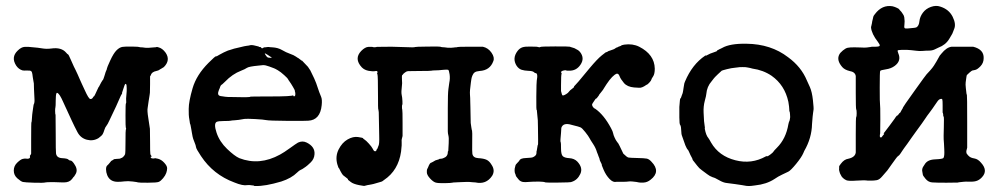

<svg xmlns="http://www.w3.org/2000/svg" viewBox="-20 -587 3322 641"><path d="M401 -258 403 -283Q403 -287 403 -292.5Q403 -298 402.5 -301.5Q402 -305 401 -306Q398 -310 394.5 -298.5Q391 -287 389 -282Q387 -277 387.5 -275.5Q388 -274 386.5 -273Q385 -272 376 -251Q367 -230 360 -216Q353 -202 346 -186.5Q339 -171 335 -166.5Q331 -162 328.5 -153.5Q326 -145 323 -139.5Q320 -134 309 -126Q291 -115 270 -120.5Q249 -126 238.5 -146Q228 -166 219.5 -184.5Q211 -203 207.5 -210.5Q204 -218 202.5 -221.5Q201 -225 198.5 -230Q196 -235 190.5 -247.5Q185 -260 180 -268Q171 -281 168.5 -275.5Q166 -270 166 -251Q166 -232 165 -228.5Q164 -225 164 -217Q164 -209 164.5 -207Q165 -205 165.5 -203.5Q166 -202 166 -141.5Q166 -81 167 -75Q169 -60 187 -59Q205 -58 208 -54.5Q211 -51 215.5 -51Q220 -51 227 -41Q240 -23 234 -9Q233 -6 232.5 -6Q232 -6 230 -2Q228 2 226.5 3Q225 4 221 10Q212 22 194 22H188L159 21Q134 21 132 22Q125 24 94 23Q63 22 56.5 20.5Q50 19 38 8.5Q26 -2 26 -17.5Q26 -33 37.5 -44Q49 -55 56 -56.5Q63 -58 65 -57.5Q67 -57 73 -57Q82 -58 80 -65Q79 -67 80.5 -68Q82 -69 84 -74V-122Q84 -179 85 -179Q86 -179 86.5 -190.5Q87 -202 87.5 -204Q88 -206 88.5 -212Q89 -218 90.5 -226Q92 -234 92 -236Q92 -238 93 -239Q96 -245 95 -258Q94 -271 93.5 -289.5Q93 -308 93 -308.5Q93 -309 91.5 -317Q90 -325 89.5 -329Q89 -333 88 -340Q87 -347 84 -349.5Q81 -352 70.5 -351.5Q60 -351 55 -352Q42 -356 34 -368Q16 -396 39 -418Q51 -430 62.5 -430.5Q74 -431 75.5 -430.5Q77 -430 91.5 -429Q106 -428 120.5 -425.5Q135 -423 151 -425Q185 -430 201 -411Q205 -406 207 -405.5Q209 -405 216 -388.5Q223 -372 226.5 -365Q230 -358 232.5 -353Q235 -348 239.5 -338Q244 -328 246.5 -322Q249 -316 253 -307.5Q257 -299 263 -286Q276 -257 281.5 -256.5Q287 -256 290 -261Q293 -266 293 -266V-264Q296 -268 298 -272.5Q300 -277 304.5 -286.5Q309 -296 309 -296Q310 -296 313.5 -303.5Q317 -311 318 -312Q319 -313 320.5 -316Q322 -319 323 -319.5Q324 -320 326 -325.5Q328 -331 329 -334.5Q330 -338 331 -341Q332 -344 332.5 -346Q333 -348 335 -352Q337 -356 337 -358.5Q337 -361 348 -385Q359 -409 369 -419Q379 -429 389 -430.5Q399 -432 421.5 -431.5Q444 -431 445 -430Q446 -429 451.5 -429Q457 -429 461.5 -428Q466 -427 477.5 -427.5Q489 -428 489.5 -428.5Q490 -429 496 -429Q502 -429 502.5 -430Q503 -431 509 -429Q522 -426 533 -411Q550 -386 527 -363Q523 -360 518 -357.5Q513 -355 511.5 -353.5Q510 -352 502 -350Q486 -347 483 -335L481 -332V-306Q481 -281 480.5 -277.5Q480 -274 479.5 -270Q479 -266 478.5 -263.5Q478 -261 476 -248Q474 -235 473 -227Q471 -218 475 -193.5Q479 -169 479.5 -163.5Q480 -158 480.5 -157Q481 -156 481 -116Q481 -76 482 -72.5Q483 -69 485.5 -66.5Q488 -64 486.5 -64Q485 -64 484 -65L483 -61Q485 -58 489.5 -58Q494 -58 495 -58Q496 -60 507.5 -57Q519 -54 528.5 -43.5Q538 -33 538 -25.5Q538 -18 535 -9.5Q532 -1 524.5 8Q517 17 510.5 20Q504 23 473.5 23Q443 23 441 22Q439 21 423 19Q407 17 395.5 18.5Q384 20 373 20Q347 20 338 -2Q334 -12 334 -21.5Q334 -31 338 -34.5Q342 -38 345.5 -42.5Q349 -47 350 -48Q351 -49 351 -49.5Q351 -50 359 -54Q358 -56 369 -56.5Q380 -57 384 -58H383L382 -59Q387 -59 391.5 -63.5Q396 -68 397.5 -72Q399 -76 399 -114.5Q399 -153 400 -154Q401 -155 401 -157.5Q401 -160 400 -161Q399 -162 399 -202Q399 -242 400.5 -242Q402 -242 401 -258Z M976 -393 988 -384Q988 -384 988 -385L1008 -364L1016 -352Q1032 -320 1035.5 -309.5Q1039 -299 1041.5 -292Q1044 -285 1046 -279Q1048 -273 1052 -264Q1056 -255 1054 -236Q1049 -186 1009 -184Q999 -183 938.5 -183.5Q878 -184 869 -186Q860 -188 832 -189.5Q804 -191 796 -190Q775 -186 764 -185.5Q753 -185 750 -184Q747 -183 728 -183Q709 -183 703 -180Q693 -174 703 -144Q713 -114 738 -90Q763 -66 779 -59Q846 -33 915 -71Q928 -78 948 -92.5Q968 -107 975 -111Q990 -118 1004 -111Q1032 -97 1030 -72Q1029 -56 1017 -44.5Q1005 -33 1001 -30.5Q997 -28 993 -25Q989 -22 984 -20Q979 -18 972 -11Q953 8 919 19Q865 35 833 34Q827 34 827.5 33Q828 32 823 32Q811 30 806 31Q791 34 762 22Q692 -4 651 -66Q635 -90 634.5 -95.5Q634 -101 629 -113Q624 -125 623 -131Q622 -137 620.5 -144.5Q619 -152 619 -153.5Q619 -155 618 -159Q617 -163 616.5 -167Q616 -171 615 -172.5Q614 -174 613 -183Q612 -192 611 -195.5Q610 -199 610 -223.5Q610 -248 623 -292.5Q636 -337 676 -377Q699 -400 701 -399Q703 -398 712 -404L727 -412Q740 -418 740.5 -418Q741 -418 743.5 -419Q746 -420 747 -420Q748 -420 755 -422.5Q762 -425 767.5 -426Q773 -427 784.5 -430Q796 -433 803.5 -434Q811 -435 811 -435Q819 -438 830 -435Q841 -432 842.5 -432Q844 -432 844 -431Q844 -430 850 -430L851 -429Q850 -428 852 -428Q853 -428 852.5 -427.5Q852 -427 854 -426Q857 -425 858 -427L860 -428L862 -429Q869 -429 869 -429.5Q869 -430 873.5 -430Q878 -430 878.5 -430Q879 -430 881 -429.5Q883 -429 889 -429Q908 -428 921.5 -420Q935 -412 948 -407.5Q961 -403 968 -398Q975 -393 976 -393ZM887.5 -394Q888 -394 885.5 -396Q883 -398 873.5 -404Q864 -410 864 -408.5Q864 -407 867.5 -402Q871 -397 872.5 -396Q874 -395 876.5 -394.5Q879 -394 883 -394Q887 -394 887.5 -394ZM843 -368Q811 -365 804.5 -360.5Q798 -356 785 -351Q756 -340 731 -314Q723 -306 722.5 -306Q722 -306 719 -303.5Q716 -301 715 -297Q714 -293 711 -287Q704 -270 714 -267Q716 -266 722 -265.5Q728 -265 732 -264Q736 -263 759.5 -263Q783 -263 790 -262.5Q797 -262 801.5 -262.5Q806 -263 810.5 -263Q815 -263 815 -264Q815 -265 884.5 -265Q954 -265 959 -269V-268Q959 -266 961 -265.5Q963 -265 964.5 -266.5Q966 -268 966 -273Q966 -278 965 -280.5Q964 -283 964.5 -284Q965 -285 958 -297Q951 -309 946.5 -315Q942 -321 941.5 -323Q941 -325 929 -336Q917 -347 907.5 -352.5Q898 -358 895 -359Q892 -360 879 -365Q866 -370 857.5 -369.5Q849 -369 843 -368Z M1287 -431 1356 -429Q1365 -429 1365.5 -430Q1366 -431 1408 -431.5Q1450 -432 1450.5 -431Q1451 -430 1456.5 -429.5Q1462 -429 1464 -429Q1475 -427 1486 -427.5Q1497 -428 1497 -428.5Q1497 -429 1502 -429Q1507 -429 1507.5 -430Q1508 -431 1548.5 -431Q1589 -431 1592 -431Q1610 -427 1621 -411Q1632 -395 1627 -383Q1616 -352 1581 -350Q1570 -349 1565 -345.5Q1560 -342 1557 -334.5Q1554 -327 1553.5 -321.5Q1553 -316 1552 -311Q1548 -283 1549 -271.5Q1550 -260 1550 -247Q1550 -234 1550.5 -228.5Q1551 -223 1551 -201.5Q1551 -180 1551.5 -176.5Q1552 -173 1553.5 -162.5Q1555 -152 1556 -150.5Q1557 -149 1556.5 -114Q1556 -79 1557 -74Q1559 -60 1577 -59Q1595 -58 1604.5 -53.5Q1614 -49 1621 -37Q1634 -18 1623 0Q1603 30 1567 22Q1565 22 1559 21.5Q1553 21 1547.5 20.5Q1542 20 1534 20.5Q1526 21 1519.5 21Q1513 21 1508.5 21.5Q1504 22 1498.5 22Q1493 22 1489.5 23Q1486 24 1464.5 24.5Q1443 25 1434.5 22.5Q1426 20 1415.5 8.5Q1405 -3 1405 -12Q1405 -21 1406 -22Q1407 -23 1409 -28Q1415 -44 1420 -44Q1421 -44 1425 -46.5Q1429 -49 1431 -50Q1433 -51 1433.5 -51.5Q1434 -52 1440 -53.5Q1446 -55 1446.5 -56Q1447 -57 1451.5 -57Q1456 -57 1460 -59Q1475 -64 1475 -79Q1475 -82 1476 -82Q1477 -82 1477 -90.5Q1477 -99 1478 -109Q1479 -127 1477 -134.5Q1475 -142 1475 -149Q1475 -156 1475 -181.5Q1475 -207 1475 -226Q1475 -275 1477 -289.5Q1479 -304 1480 -311Q1483 -325 1481 -339Q1479 -353 1476 -354Q1473 -355 1461 -354Q1449 -353 1445 -352.5Q1441 -352 1432.5 -352Q1424 -352 1420.5 -351Q1417 -350 1382 -350Q1347 -350 1342 -349.5Q1337 -349 1332 -345Q1327 -341 1326.5 -340.5Q1326 -340 1325 -338L1324 -337H1323Q1321 -333 1322 -320Q1323 -307 1322 -303Q1319 -279 1321 -270.5Q1323 -262 1323.5 -249.5Q1324 -237 1323 -237Q1322 -237 1322 -230Q1322 -223 1323 -221Q1324 -219 1324 -176V-133Q1320 -121 1321 -113.5Q1322 -106 1319 -81Q1310 -18 1262 14Q1256 19 1253.5 19.5Q1251 20 1238 24Q1225 28 1221 28.5Q1217 29 1213 30Q1209 31 1207 31L1199 33Q1198 35 1178.5 31Q1159 27 1151 20.5Q1143 14 1142 13.5Q1141 13 1142 12Q1143 11 1128 0Q1123 -2 1112 -25Q1110 -25 1106 -39Q1099 -65 1110.5 -88Q1122 -111 1140.5 -121.5Q1159 -132 1175.5 -129.5Q1192 -127 1192 -125.5Q1192 -124 1197 -121Q1202 -118 1211.5 -107.5Q1221 -97 1224 -91Q1227 -85 1229 -83Q1236 -79 1238 -89Q1239 -90 1239.5 -90Q1240 -90 1241 -93.5Q1242 -97 1243 -99Q1247 -104 1246 -134Q1245 -164 1245 -187Q1245 -210 1244.5 -212.5Q1244 -215 1243.5 -219.5Q1243 -224 1242.5 -224.5Q1242 -225 1242 -262Q1242 -336 1240 -339Q1238 -342 1239.5 -343.5Q1241 -345 1240 -348Q1239 -351 1232 -349.5Q1225 -348 1211 -350.5Q1197 -353 1188 -362Q1161 -391 1186 -417Q1199 -430 1210 -430.5Q1221 -431 1222.5 -430.5Q1224 -430 1226.5 -429.5Q1229 -429 1233.5 -429.5Q1238 -430 1238 -430.5Q1238 -431 1287 -431Z M1898 -426 1909 -420Q1910 -420 1916 -414Q1933 -393 1918 -371Q1904 -350 1879 -351Q1872 -351 1872 -351Q1870 -354 1859 -351Q1850 -348 1855 -342Q1856 -342 1855 -341Q1853 -338 1853 -302V-283Q1856 -271 1857 -269.5Q1858 -268 1861 -268.5Q1864 -269 1870.5 -273Q1877 -277 1879.5 -281Q1882 -285 1890.5 -291Q1899 -297 1896 -298Q1896 -298 1902 -304.5Q1908 -311 1911.5 -315Q1915 -319 1919 -324Q1923 -329 1948.5 -359.5Q1974 -390 1989 -402Q2004 -414 2004 -413Q2004 -412 2006.5 -413.5Q2009 -415 2011.5 -416.5Q2014 -418 2014 -417.5Q2014 -417 2017.5 -418.5Q2021 -420 2026 -421.5Q2031 -423 2034 -425.5Q2037 -428 2039.5 -428.5Q2042 -429 2043 -430Q2044 -431 2049 -432.5Q2054 -434 2054 -435Q2054 -436 2064 -438Q2092 -442 2114 -431Q2165 -405 2166 -358Q2166 -340 2160.5 -332Q2155 -324 2154.5 -321Q2154 -318 2148.5 -312Q2143 -306 2142.5 -306Q2142 -306 2137 -303Q2123 -293 2113.5 -294Q2104 -295 2097 -295Q2074 -297 2063 -310Q2052 -323 2048.5 -332.5Q2045 -342 2039 -341Q2025 -336 2005 -306Q1999 -297 1997 -293.5Q1995 -290 1993 -287Q1991 -284 1986 -278Q1979 -270 1979 -268Q1971 -257 1970 -257L1971 -259Q1968 -257 1966 -253.5Q1964 -250 1959 -243Q1953 -236 1963 -226Q1963 -226 1967 -224Q1996 -204 2020 -159Q2026 -148 2027 -142Q2028 -136 2032 -127.5Q2036 -119 2038 -116.5Q2040 -114 2041.5 -111.5Q2043 -109 2044 -108.5Q2045 -108 2061 -74Q2073 -62 2078.5 -61Q2084 -60 2107.5 -59.5Q2131 -59 2139 -57.5Q2147 -56 2155 -47Q2187 -14 2152 13Q2141 22 2128.5 22.5Q2116 23 2112.5 22Q2109 21 2105 20.5Q2101 20 2092 19Q2083 18 2078 19Q2073 20 2056.5 20Q2040 20 2038 20Q2027 23 2015 10.5Q2003 -2 1995.5 -19.5Q1988 -37 1989 -37Q1990 -37 1986 -44.5Q1982 -52 1982 -54Q1982 -56 1980 -61Q1978 -66 1977.5 -67Q1977 -68 1977 -69Q1977 -70 1973 -79Q1969 -93 1960 -106.5Q1951 -120 1948 -126Q1945 -132 1934 -146Q1923 -160 1917.5 -162Q1912 -164 1908.5 -165Q1905 -166 1902.5 -166.5Q1900 -167 1889 -170Q1860 -179 1854 -160Q1854 -159 1853 -143.5Q1852 -128 1851.5 -126Q1851 -124 1851 -118.5Q1851 -113 1852 -112Q1853 -111 1853 -91.5Q1853 -72 1858.5 -66Q1864 -60 1880.5 -59Q1897 -58 1907 -48Q1927 -27 1917.5 -6.5Q1908 14 1889 20Q1886 21 1886 21Q1885 22 1844.5 22.5Q1804 23 1801 22Q1791 17 1734 21Q1717 22 1708 8Q1702 1 1702 -1Q1702 -3 1700 -7Q1698 -11 1698 -18Q1698 -25 1699.5 -29Q1701 -33 1701 -35Q1701 -37 1707 -43Q1713 -49 1714 -51Q1717 -59 1737 -59.5Q1757 -60 1761 -63Q1771 -68 1771 -76Q1771 -84 1772 -84L1775 -102Q1777 -102 1776.5 -120Q1776 -138 1776 -161.5Q1776 -185 1775.5 -185.5Q1775 -186 1774 -201Q1773 -216 1772 -222V-220Q1770 -215 1770.5 -264.5Q1771 -314 1772 -318Q1777 -344 1767 -343Q1766 -343 1762 -346.5Q1758 -350 1744.5 -350.5Q1731 -351 1721.5 -354Q1712 -357 1705 -367Q1689 -392 1708 -417Q1715 -426 1724 -429Q1733 -432 1750.5 -431.5Q1768 -431 1772 -431Q1782 -428 1783.5 -430Q1785 -432 1833.5 -432Q1882 -432 1883 -431Q1884 -430 1888.5 -429Q1893 -428 1895 -427Q1897 -426 1898 -426Z M2391 -427Q2417 -442 2472 -441Q2554 -440 2611 -396Q2655 -364 2674 -318Q2677 -312 2684 -296Q2691 -280 2694 -252.5Q2697 -225 2696 -220.5Q2695 -216 2694.5 -210Q2694 -204 2693 -197.5Q2692 -191 2691 -173Q2690 -126 2665 -83Q2663 -79 2662 -76Q2656 -62 2638 -40Q2620 -18 2612 -14Q2604 -10 2591 -4Q2578 2 2565 11Q2539 28 2501 32Q2498 32 2493 33Q2488 34 2480 34Q2472 34 2468.5 33Q2465 32 2457 31Q2449 30 2433.5 27.5Q2418 25 2406.5 24Q2395 23 2380.5 14.5Q2366 6 2360 5Q2349 1 2341 -5.5Q2333 -12 2323.5 -18.5Q2314 -25 2307.5 -34Q2301 -43 2296.5 -48Q2292 -53 2292 -55Q2292 -57 2288.5 -63Q2285 -69 2281.5 -77.5Q2278 -86 2276 -87.5Q2274 -89 2271.5 -94.5Q2269 -100 2268 -102L2256 -136Q2255 -140 2255 -141V-142Q2254 -167 2251 -169.5Q2248 -172 2248 -195Q2248 -218 2248 -230Q2250 -259 2251.5 -258.5Q2253 -258 2255 -265L2256 -268Q2260 -277 2260.5 -283Q2261 -289 2261.5 -289.5Q2262 -290 2262 -293Q2262 -296 2263 -299Q2264 -302 2264 -305Q2264 -308 2267 -315Q2291 -372 2334 -401L2337 -402Q2337 -401 2337 -401L2351 -408Q2364 -413 2369 -414.5Q2374 -416 2374 -417.5Q2374 -419 2375 -419Q2376 -419 2378 -420.5Q2380 -422 2382.5 -423Q2385 -424 2386 -424.5Q2387 -425 2391 -427ZM2356 -316Q2340 -298 2338 -273Q2338 -269 2333 -250.5Q2328 -232 2329 -211Q2330 -190 2330.5 -182.5Q2331 -175 2332.5 -167Q2334 -159 2333 -159V-157Q2337 -135 2345 -126Q2348 -122 2354 -111Q2380 -66 2435 -52Q2489 -38 2537 -65L2541 -66Q2541 -63 2551 -70.5Q2561 -78 2562 -80.5Q2563 -83 2574 -94Q2604 -124 2612 -172Q2614 -181 2615 -182Q2616 -183 2617 -189Q2618 -195 2618 -196Q2618 -197 2617.5 -205.5Q2617 -214 2616 -214.5Q2615 -215 2615 -222Q2615 -229 2612 -247Q2600 -303 2556 -334Q2528 -353 2492 -358Q2487 -359 2484.5 -360Q2482 -361 2479.5 -361Q2477 -361 2474 -362Q2471 -363 2459 -363Q2447 -363 2447 -362.5Q2447 -362 2434.5 -361Q2422 -360 2406.5 -356Q2391 -352 2389.5 -351Q2388 -350 2376.5 -339Q2365 -328 2363 -325Q2361 -322 2356 -316Z M3106 -381 3115 -397Q3115 -399 3123 -408Q3140 -429 3157 -431Q3161 -431 3195 -431H3229Q3265 -422 3264 -393Q3264 -377 3253.5 -366Q3243 -355 3235.5 -353.5Q3228 -352 3226 -351.5Q3224 -351 3216.5 -344.5Q3209 -338 3208 -336.5Q3207 -335 3206 -327Q3205 -319 3204 -312.5Q3203 -306 3204.5 -293Q3206 -280 3206.5 -275.5Q3207 -271 3208 -270.5Q3209 -270 3209 -178V-94Q3205 -82 3206.5 -77Q3208 -72 3208.5 -72.5Q3209 -73 3209.5 -71.5Q3210 -70 3215.5 -65Q3221 -60 3233 -58Q3245 -56 3255 -44Q3279 -18 3259 4Q3252 12 3243 16Q3234 20 3218 19.5Q3202 19 3195.5 20Q3189 21 3186.5 21Q3184 21 3182 21.5Q3180 22 3177 22.5Q3174 23 3139.5 23Q3105 23 3092 22Q3079 21 3070 10Q3061 -1 3061 -3.5Q3061 -6 3059.5 -12Q3058 -18 3059 -22.5Q3060 -27 3061.5 -29.5Q3063 -32 3067 -38Q3076 -54 3102 -55Q3128 -56 3130 -60Q3132 -64 3132.5 -70.5Q3133 -77 3132.5 -88Q3132 -99 3131.5 -108Q3131 -117 3130.5 -122Q3130 -127 3131 -161.5Q3132 -196 3130.5 -197.5Q3129 -199 3129 -201Q3129 -207 3128 -209Q3127 -211 3127 -211.5Q3127 -212 3127 -215Q3127 -220 3127 -235.5Q3127 -251 3126 -254.5Q3125 -258 3119.5 -256.5Q3114 -255 3109 -247.5Q3104 -240 3100 -234.5Q3096 -229 3093.5 -225Q3091 -221 3084 -212Q3077 -203 3075 -200Q3073 -197 3071 -194Q3069 -191 3057.5 -174.5Q3046 -158 3037.5 -147Q3029 -136 3023.5 -127.5Q3018 -119 3009.5 -107.5Q3001 -96 2998.5 -92.5Q2996 -89 2993 -84.5Q2990 -80 2986 -74Q2982 -68 2979 -66.5Q2976 -65 2970 -56.5Q2964 -48 2957 -38.5Q2950 -29 2946 -23Q2942 -17 2938.5 -13.5Q2935 -10 2925.5 1.5Q2916 13 2907 14.5Q2898 16 2889.5 16Q2881 16 2877 16Q2867 14 2839.5 16Q2812 18 2805 14.5Q2798 11 2794 7Q2790 3 2790 2.5Q2790 2 2787 -3Q2784 -8 2783 -12.5Q2782 -17 2781.5 -18.5Q2781 -20 2781.5 -25.5Q2782 -31 2781.5 -31.5Q2781 -32 2787 -40Q2798 -55 2812 -57Q2835 -62 2837 -78Q2837 -82 2837 -138.5Q2837 -195 2838.5 -196.5Q2840 -198 2840 -209Q2840 -220 2838.5 -222Q2837 -224 2837 -276Q2837 -328 2837 -333Q2835 -347 2816 -350Q2800 -354 2792 -363Q2772 -386 2782 -405Q2785 -411 2794 -418.5Q2803 -426 2810 -427.5Q2817 -429 2832.5 -429Q2848 -429 2853 -428.5Q2858 -428 2866 -428Q2874 -428 2874.5 -428.5Q2875 -429 2881.5 -429.5Q2888 -430 2887.5 -430.5Q2887 -431 2901.5 -431Q2916 -431 2917 -434.5Q2918 -438 2911 -447Q2890 -474 2888 -495Q2888 -498 2889 -500.5Q2890 -503 2891 -509.5Q2892 -516 2892 -516Q2892 -516 2892.5 -518Q2893 -520 2894 -524Q2895 -528 2895.5 -531Q2896 -534 2901 -540Q2925 -572 2960 -566Q2968 -564 2975 -560.5Q2982 -557 2982 -556Q2982 -555 2986 -551Q2990 -547 2991 -545Q2992 -543 2995 -539Q2998 -535 2999 -529Q3001 -515 2999.5 -505.5Q2998 -496 3000 -493.5Q3002 -491 3011 -492Q3038 -494 3040 -496Q3048 -501 3049.5 -516Q3051 -531 3061 -544.5Q3071 -558 3088 -564Q3105 -570 3119 -565Q3148 -556 3160.5 -531Q3173 -506 3165 -489Q3163 -485 3161.5 -480Q3160 -475 3157 -470.5Q3154 -466 3149 -457Q3137 -437 3113 -428Q3109 -426 3100.5 -422Q3092 -418 3081.5 -418Q3071 -418 3060.5 -417Q3050 -416 3039.5 -417.5Q3029 -419 3022 -419.5Q3015 -420 3008.5 -420.5Q3002 -421 2990 -420.5Q2978 -420 2977 -418.5Q2976 -417 2979 -409Q2990 -384 2967 -367Q2955 -358 2937.5 -355.5Q2920 -353 2918.5 -350Q2917 -347 2917 -294.5Q2917 -242 2918 -239Q2919 -236 2919 -189Q2919 -142 2918.5 -142Q2918 -142 2917.5 -136.5Q2917 -131 2918 -129.5Q2919 -128 2922 -128L2925 -131Q2925 -131 2927 -134Q2935 -142 2930 -141Q2929 -141 2933 -145.5Q2937 -150 2950.5 -168.5Q2964 -187 2967 -191Q2970 -195 2971 -197Q2975 -202 2976 -201.5Q2977 -201 2980 -205.5Q2983 -210 2984 -210Q2985 -210 2986 -212Q2987 -214 2988 -215.5Q2989 -217 2989.5 -218.5Q2990 -220 2992.5 -223.5Q2995 -227 2994.5 -228Q2994 -229 3033 -283.5Q3072 -338 3073.5 -339Q3075 -340 3080 -346Q3085 -352 3085.5 -352Q3086 -352 3088.5 -355.5Q3091 -359 3093 -361Q3095 -363 3098 -368Q3101 -373 3103.5 -377Q3106 -381 3106 -381Z"/></svg>

Font: TT2020 Style E
Style: Regular
Weight: 400
Version: Version 00.2